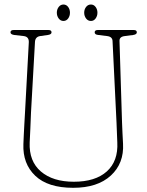

<svg xmlns="http://www.w3.org/2000/svg" viewBox="-20 -836 664 870"><path d="M508 -280 490 -649.5Q489.5 -669.5 466 -672.5L425.5 -677.5Q409 -679 409 -689.5Q409 -700 423 -700H586Q600 -700 600 -689.5Q600 -680 583.5 -677.5L545 -672.5Q520.5 -669.5 521.5 -650L533 -280Q534 -256 535 -233Q536 -210 537.5 -185Q542.5 -96 482.2 -40.5Q422 15 311.5 15Q197 15 139.8 -39.5Q82.5 -94 86 -183Q86.5 -199.5 87.8 -225Q89 -250.5 90.5 -276.5Q92 -302.5 93 -320.5L110.5 -643.5Q112 -669.5 88 -672.5L44.5 -677.5Q27.5 -680 27.5 -689.5Q27.5 -700 42 -700H199.5Q213.5 -700 213.5 -689.5Q213.5 -680 197 -677.5L161.5 -672.5Q140 -669 138.5 -646.5L120.5 -326.5Q118.5 -285.5 117.5 -252.8Q116.5 -220 114.5 -190.5Q111 -105.5 165.2 -59Q219.5 -12.5 314.5 -12.5Q412 -12.5 464 -59.2Q516 -106 511.5 -191Q510 -222.5 509.5 -242.2Q509 -262 508 -280ZM267.5 -741Q254.5 -741 246 -752.2Q237.5 -763.5 237.5 -778.5Q237.5 -793.5 246 -804.5Q254.5 -815.5 267.5 -815.5Q280.5 -815.5 288.8 -804.5Q297 -793.5 297 -778.5Q297 -763.5 288.8 -752.2Q280.5 -741 267.5 -741ZM392 -741Q378.5 -741 370 -752.2Q361.5 -763.5 361.5 -778.5Q361.5 -793.5 370 -804.5Q378.5 -815.5 392 -815.5Q405 -815.5 413.2 -804.5Q421.5 -793.5 421.5 -778.5Q421.5 -763.5 413.2 -752.2Q405 -741 392 -741Z"/></svg>

Font: Fraunces 144pt S100 Thin
Style: Regular
Weight: 100
Version: Version 1.000; ttfautohint (v1.8.3)